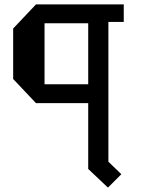

<svg xmlns="http://www.w3.org/2000/svg" viewBox="-20 -770 654 875"><path d="M544 -750V-670H474V-33L533 24L472 85L382 0V-300H144L40 -410V-640L144 -750ZM183 -664V-386H382V-664Z"/></svg>

Font: Graduate
Style: Regular
Weight: 400
Version: Version 1.001